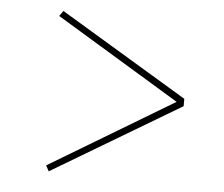

<svg xmlns="http://www.w3.org/2000/svg" viewBox="-41 -570 665 571"><g transform="rotate(5 291.0 -284.5)"><path d="M124 -45 115 -62 485 -284 115 -508 126 -524 507 -295V-273Z"/></g></svg>

Font: Literata 72pt Medium
Style: Regular
Weight: 500
Designer: Latin by Veronika Burian and Jose Scaglione. Greek by Irene Vlachou. Cyrillic by Vera Evstafieva.
Foundry: TypeTogether
Version: Version 3.002